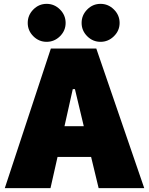

<svg xmlns="http://www.w3.org/2000/svg" viewBox="-20 -977 774 997"><path d="M124 -857.9Q124 -898.4 153.1 -927.7Q182.1 -957 222.2 -957Q262.2 -957 291.5 -927.7Q320.8 -898.4 320.8 -857.9Q320.8 -817.9 291.5 -788.8Q262.2 -759.8 222.2 -759.8Q182.1 -759.8 153.1 -788.8Q124 -817.9 124 -857.9ZM403.8 -857.9Q403.8 -898.4 432.9 -927.7Q461.9 -957 502 -957Q542 -957 571.5 -927.7Q601.1 -898.4 601.1 -857.9Q601.1 -817.9 571.5 -788.8Q542 -759.8 502 -759.8Q461.9 -759.8 432.9 -788.8Q403.8 -817.9 403.8 -857.9ZM492.2 0 453.1 -162.1H278.8L242.2 0H4.9L244.1 -725.1H480L729 0ZM314.9 -321.8H415L369.1 -514.2H357.9Z"/></svg>

Font: Stilu Bold
Style: Regular
Weight: 700
Designer: Genilson Lima Santos
Foundry: Genilson Lima Santos
Version: Version 1.200;PS 001.200;hotconv 1.0.88;makeotf.lib2.5.64775